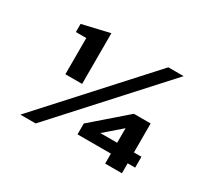

<svg xmlns="http://www.w3.org/2000/svg" viewBox="-113 -719 971 897"><g transform="rotate(30 372.5 -271.0)"><path d="M666.5 -112.3V-53.7H626V0H535.6V-53.7H355.5V-112.3L535.6 -268.6H626V-112.3ZM535.6 -112.3V-190.9L444.8 -112.3ZM566.4 -537.1H648.9L160.6 0H78.1ZM256.3 -268.6H166V-463.9H109.9V-507.8L256.3 -542Z"/></g></svg>

Font: Squarish Sans CT
Style: Regular
Weight: 400
Version: Version 0.9